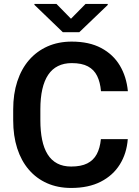

<svg xmlns="http://www.w3.org/2000/svg" viewBox="-20 -929 694 959"><path d="M483.9 -233.9H618.2Q612.8 -162.6 578.6 -107.7Q544.4 -52.7 483.4 -21.5Q422.4 9.8 335.4 9.8Q268.6 9.8 215.1 -13.9Q161.6 -37.6 123.8 -81.8Q85.9 -126 65.9 -188.2Q45.9 -250.5 45.9 -328.1V-382.3Q45.9 -460 66.4 -522.5Q86.9 -585 125.2 -629.2Q163.6 -673.3 217.5 -697.3Q271.5 -721.2 338.4 -721.2Q425.3 -721.2 485.4 -689.2Q545.4 -657.2 578.6 -601.6Q611.8 -545.9 618.7 -473.6H484.4Q480.5 -518.6 465.1 -549.8Q449.7 -581.1 419.2 -597.4Q388.7 -613.8 338.4 -613.8Q299.3 -613.8 269.8 -599.1Q240.2 -584.5 220.7 -555.4Q201.2 -526.4 191.4 -483.2Q181.6 -439.9 181.6 -383.3V-328.1Q181.6 -273.9 190.4 -231Q199.2 -188 217.8 -158.2Q236.3 -128.4 265.6 -112.8Q294.9 -97.2 335.4 -97.2Q384.8 -97.2 415.8 -112.8Q446.8 -128.4 463.1 -158.7Q479.5 -189 483.9 -233.9ZM262.2 -909.2 334.5 -835.4 407.2 -909.2H518.1V-904.3L376 -768.1H293.9L151.9 -904.8V-909.2Z"/></svg>

Font: Roboto SemiBold
Style: Regular
Weight: 600
Designer: Christian Robertson
Foundry: Google
Version: Version 3.009; 2024